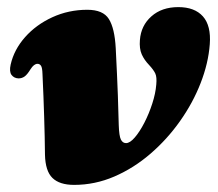

<svg xmlns="http://www.w3.org/2000/svg" viewBox="-20 -505 612 540"><path d="M106.5 -70Q106 -119.5 104.2 -176.2Q102.5 -233 99.5 -296.5Q99 -315 95.2 -320.2Q91.5 -325.5 85.5 -325.5Q75.5 -325.5 66 -310.5Q56.5 -295 49 -289.8Q41.5 -284.5 32 -284.5Q19.5 -285 12.5 -294.2Q5.5 -303.5 10 -323.5Q19.5 -365.5 50.5 -400.5Q81.5 -435.5 127.2 -456.5Q173 -477.5 225.5 -477.5Q270 -477.5 286.2 -451.5Q302.5 -425.5 305.5 -369.5Q309.5 -291 311.5 -236.5Q313.5 -182 314 -153Q315 -122.5 320 -112.5Q325 -102.5 334.5 -102.5Q345.5 -102.5 359.2 -118.5Q373 -134.5 386 -159.8Q399 -185 408.2 -213.5Q417.5 -242 419.5 -267Q421.5 -288 416.8 -298.2Q412 -308.5 399.5 -322Q385.5 -336.5 378.5 -352.5Q371.5 -368.5 373.5 -392.5Q376.5 -433 405.8 -459Q435 -485 481.5 -485Q527.5 -485 550.8 -458.8Q574 -432.5 570 -380.5Q566 -327 544.2 -271.2Q522.5 -215.5 486.2 -164.2Q450 -113 403 -72.5Q356 -32 301.5 -8.5Q247 15 188.5 15Q147.5 15 127.5 -4.5Q107.5 -24 106.5 -70Z"/></svg>

Font: Fraunces 9pt S000 Black
Style: Italic
Weight: 900
Italic angle: -16°
Version: Version 1.000; ttfautohint (v1.8.3)